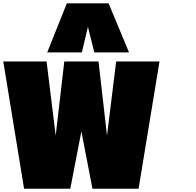

<svg xmlns="http://www.w3.org/2000/svg" viewBox="-20 -1155 1200 1175"><path d="M956.1 -778.8 828.1 0H545.9L478 -350.6L410.2 0H127.4L0 -778.8H265.1L320.8 -325.2L373.5 -778.8H583L634.8 -325.2L690.9 -778.8ZM644.5 -1134.8 769.5 -834.5H557.1L518.1 -990.7L481 -834.5H269L389.2 -1134.8Z"/></svg>

Font: Coda Caption ExtraBold
Style: Regular
Weight: 800
Designer: vernon adams
Foundry: vernon adams
Version: Version 1.002